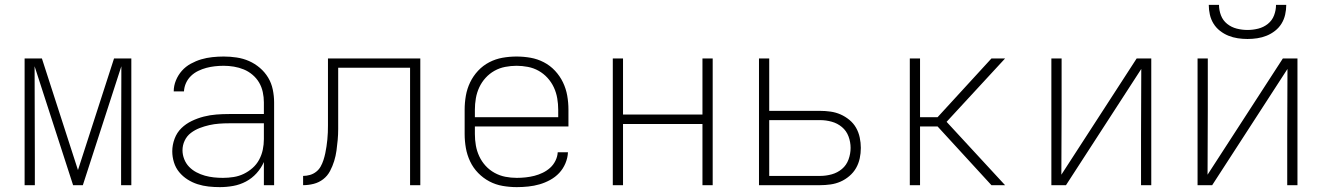

<svg xmlns="http://www.w3.org/2000/svg" viewBox="-20 -760 5440 788"><path d="M81 0V-520H152L300 -62L448 -520H519V0H477V-104Q477 -189 477.5 -274Q478 -359 478 -444V-488L320 0H280L122 -488Q122 -392 122.5 -296Q123 -200 123 -104V0Z M882 8Q859 8 836 5.5Q813 3 791 -4Q769 -11 749.5 -23.5Q730 -36 715.5 -53.5Q701 -71 694 -93.5Q687 -116 687 -139Q687 -165 696.5 -190.5Q706 -216 724.5 -234Q743 -252 767 -263.5Q791 -275 816.5 -281.5Q842 -288 868 -290Q894 -292 920 -292H1063V-340Q1063 -361 1058.5 -382Q1054 -403 1043.5 -421Q1033 -439 1016.5 -453Q1000 -467 980.5 -475Q961 -483 940 -486.5Q919 -490 898 -490Q880 -490 862 -488Q844 -486 827 -481.5Q810 -477 793.5 -469Q777 -461 764 -448.5Q751 -436 743.5 -419.5Q736 -403 735 -385H693Q693 -408 702 -430Q711 -452 726.5 -469.5Q742 -487 763 -498.5Q784 -510 806 -516.5Q828 -523 851.5 -525.5Q875 -528 898 -528Q925 -528 951.5 -524Q978 -520 1002 -509.5Q1026 -499 1046.5 -481.5Q1067 -464 1080.5 -441.5Q1094 -419 1099.5 -392.5Q1105 -366 1105 -340V0H1063V-95Q1052 -70 1033 -49Q1014 -28 989.5 -15Q965 -2 937.5 3Q910 8 882 8ZM895 -30Q917 -30 939 -33.5Q961 -37 980.5 -46.5Q1000 -56 1016.5 -70.5Q1033 -85 1043.5 -104.5Q1054 -124 1058.5 -145.5Q1063 -167 1063 -189V-254H921Q900 -254 879.5 -252.5Q859 -251 839 -246.5Q819 -242 799.5 -234.5Q780 -227 763.5 -214.5Q747 -202 738 -183Q729 -164 729 -143Q729 -125 736 -107Q743 -89 756 -75.5Q769 -62 786 -53Q803 -44 821 -39Q839 -34 857.5 -32Q876 -30 895 -30Z M1224 0V-38Q1238 -38 1252 -42Q1266 -46 1277.5 -55Q1289 -64 1296 -76.5Q1303 -89 1307.5 -103Q1312 -117 1315 -131Q1318 -145 1320 -159Q1322 -173 1323.5 -187.5Q1325 -202 1325.5 -216.5Q1326 -231 1326 -245Q1326 -259 1326 -274V-520H1705V0H1663V-482H1368V-275Q1368 -253 1368 -230.5Q1368 -208 1366 -186Q1364 -164 1361 -142Q1358 -120 1351.5 -99Q1345 -78 1334.5 -58Q1324 -38 1306.5 -24.5Q1289 -11 1267.5 -5.5Q1246 0 1224 0Z M2101 8Q2072 8 2043 3Q2014 -2 1988.5 -15.5Q1963 -29 1942.5 -50Q1922 -71 1909.5 -97.5Q1897 -124 1892 -152.5Q1887 -181 1887 -210V-310Q1887 -339 1892 -367.5Q1897 -396 1909.5 -422Q1922 -448 1942 -469.5Q1962 -491 1988 -504.5Q2014 -518 2042.5 -523Q2071 -528 2100 -528Q2129 -528 2157.5 -523Q2186 -518 2212 -504.5Q2238 -491 2258 -469.5Q2278 -448 2290.5 -422Q2303 -396 2308 -367.5Q2313 -339 2313 -310V-241H1929V-210Q1929 -186 1933 -163Q1937 -140 1947 -118.5Q1957 -97 1973 -79.5Q1989 -62 2010 -50.5Q2031 -39 2054 -34.5Q2077 -30 2101 -30Q2119 -30 2137.5 -32Q2156 -34 2173.5 -38.5Q2191 -43 2207.5 -51Q2224 -59 2237.5 -71Q2251 -83 2259.5 -100Q2268 -117 2269 -135H2311Q2310 -112 2300.5 -89.5Q2291 -67 2275 -50Q2259 -33 2238 -21.5Q2217 -10 2194.5 -3.5Q2172 3 2148 5.5Q2124 8 2101 8ZM2271 -279V-310Q2271 -333 2267 -356.5Q2263 -380 2253 -401.5Q2243 -423 2227 -440.5Q2211 -458 2190.5 -469.5Q2170 -481 2146.5 -485.5Q2123 -490 2100 -490Q2077 -490 2053.5 -485.5Q2030 -481 2009.5 -469.5Q1989 -458 1973 -440.5Q1957 -423 1947 -401.5Q1937 -380 1933 -356.5Q1929 -333 1929 -310V-279Z M2495 0V-520H2537V-290H2863V-520H2905V0H2863V-251H2537V0Z M3095 0V-520H3137V-305H3346Q3367 -305 3388.5 -302Q3410 -299 3429.5 -290.5Q3449 -282 3466 -268Q3483 -254 3493.5 -235.5Q3504 -217 3508.5 -195.5Q3513 -174 3513 -153Q3513 -131 3508.5 -110Q3504 -89 3493.5 -70.5Q3483 -52 3466 -37.5Q3449 -23 3429.5 -14.5Q3410 -6 3388.5 -3Q3367 0 3346 0ZM3137 -38H3346Q3370 -38 3393.5 -44.5Q3417 -51 3435.5 -66.5Q3454 -82 3462.5 -105.5Q3471 -129 3471 -153Q3471 -177 3462.5 -200Q3454 -223 3435.5 -238.5Q3417 -254 3393.5 -260.5Q3370 -267 3346 -267H3137Z M3714 0V-520H3756V-279H3828L4049 -520H4105L3865 -260L4105 0H4049L3828 -241H3756V0Z M4295 0V-520H4337V-312Q4337 -245 4336.5 -177.5Q4336 -110 4336 -43L4645 -520H4705V0H4663V-208Q4663 -275 4663.5 -342.5Q4664 -410 4664 -477L4355 0Z M4895 0V-520H4937V-312Q4937 -245 4936.5 -177.5Q4936 -110 4936 -43L5245 -520H5305V0H5263V-208Q5263 -275 5263.5 -342.5Q5264 -410 5264 -477L4955 0ZM5100 -600Q5080 -600 5060 -603Q5040 -606 5021.5 -613.5Q5003 -621 4987 -633.5Q4971 -646 4960.5 -663Q4950 -680 4945.5 -700Q4941 -720 4941 -740H4983Q4983 -718 4991 -697Q4999 -676 5016.5 -662Q5034 -648 5056 -642.5Q5078 -637 5100 -637Q5122 -637 5144 -642.5Q5166 -648 5183.5 -662Q5201 -676 5209 -697Q5217 -718 5217 -740H5259Q5259 -720 5254.5 -700Q5250 -680 5239.5 -663Q5229 -646 5213 -633.5Q5197 -621 5178.5 -613.5Q5160 -606 5140 -603Q5120 -600 5100 -600Z"/></svg>

Font: Iosevka Extralight Extended
Style: Regular
Weight: 200
Width: 7
Monospace: yes
Designer: Belleve Invis
Foundry: Belleve Invis
Version: Version 32.5.0; ttfautohint (v1.8.4)